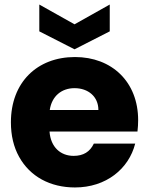

<svg xmlns="http://www.w3.org/2000/svg" viewBox="-20 -817 656 845"><path d="M64 -127C112 -40 201 8 310 8C447 8 547 -74 575 -185H393C376 -149 347 -131 304 -131C247 -131 203 -169 198 -238H585C587 -255 588 -272 588 -288C588 -457 472 -566 310 -566C143 -566 28 -454 28 -279C28 -221 40 -170 64 -127ZM308 -600 463 -679V-797L308 -710L153 -797V-679ZM199 -333C208 -394 251 -429 308 -429C368 -429 413 -392 413 -333Z"/></svg>

Font: Poppins
Style: Bold
Weight: 700
Designer: Ninad Kale (Devanagari), Jonny Pinhorn (Latin)
Foundry: Indian Type Foundry
Version: 4.004